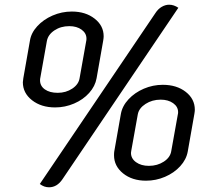

<svg xmlns="http://www.w3.org/2000/svg" viewBox="-20 -758 890 815"><path d="M640 -703Q651 -720 666.5 -729Q682 -738 698 -738Q718 -738 737 -725L245 3Q222 37 188 37Q167 37 149 23ZM77 -409Q77 -414 79 -426L107 -585Q112 -618 138 -646.5Q164 -675 203 -692Q242 -709 285 -709Q343 -709 381.5 -679Q420 -649 420 -604Q420 -597 418 -585L390 -426Q384 -392 358.5 -363.5Q333 -335 294.5 -318.5Q256 -302 214 -302Q155 -302 116 -332.5Q77 -363 77 -409ZM318 -427 346 -584Q347 -587 347 -594Q347 -617 326.5 -632Q306 -647 274 -647Q238 -647 211 -629Q184 -611 179 -584L151 -427Q150 -424 150 -417Q150 -393 170.5 -378.5Q191 -364 225 -364Q260 -364 287 -382Q314 -400 318 -427ZM464 -99Q464 -110 465 -115L493 -274Q499 -308 525.5 -336.5Q552 -365 590.5 -381.5Q629 -398 671 -398Q730 -398 768.5 -368Q807 -338 807 -292Q807 -286 805 -274L777 -115Q771 -81 745 -52.5Q719 -24 680.5 -7.5Q642 9 600 9Q541 9 502.5 -22Q464 -53 464 -99ZM707 -117 735 -273Q736 -276 736 -282Q736 -305 715 -320Q694 -335 662 -335Q626 -335 598 -317Q570 -299 565 -273L537 -117L536 -109Q536 -85 557.5 -69.5Q579 -54 612 -54Q648 -54 675.5 -72Q703 -90 707 -117Z"/></svg>

Font: K2D Light
Style: Italic
Weight: 300
Italic angle: -10°
Designer: Katatrad Aksorn Co.,Ltd.
Foundry: Cadson Demak Co.,Ltd.
Version: Version 1.000; ttfautohint (v1.6)